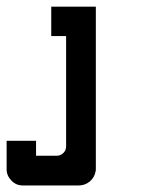

<svg xmlns="http://www.w3.org/2000/svg" viewBox="-20 -860 430 580"><path d="M0 -348.6Q0 -348.6 0 -355.5Q0 -359.4 0 -364.3Q0 -379.9 0 -389.6Q0 -389.6 0 -393.6Q0 -397.5 0 -407.2Q0 -423.8 0 -434.6Q0 -434.6 33.2 -434.6Q66.4 -434.6 88.9 -434.6Q88.9 -434.6 88.9 -418Q88.9 -401.4 88.9 -389.6Q88.9 -389.6 96.7 -389.6Q104.5 -389.6 152.3 -389.6Q163.1 -389.6 171.9 -398.4Q179.7 -406.2 179.7 -418Q179.7 -418 179.7 -468.8Q179.7 -519.5 179.7 -585.9Q179.7 -629.9 179.7 -673.8Q179.7 -717.8 179.7 -751Q179.7 -751 163.1 -751Q146.5 -751 134.8 -751Q134.8 -751 134.8 -784.2Q134.8 -817.4 134.8 -839.8Q134.8 -839.8 152.3 -839.8Q168.9 -839.8 179.7 -839.8Q179.7 -839.8 213.9 -839.8Q247.1 -839.8 269.5 -839.8Q269.5 -839.8 269.5 -833Q269.5 -826.2 269.5 -783.2Q269.5 -764.6 269.5 -738.3Q269.5 -710.9 269.5 -672.9Q269.5 -620.1 269.5 -542Q269.5 -463.9 269.5 -353.5Q269.5 -350.6 269.5 -347.7Q269.5 -344.7 268.6 -341.8Q265.6 -324.2 251 -311.5Q236.3 -299.8 217.8 -299.8Q217.8 -299.8 192.4 -299.8Q167 -299.8 132.8 -299.8Q110.4 -299.8 88.9 -299.8Q66.4 -299.8 48.8 -299.8Q28.3 -299.8 14.6 -314.5Q0 -329.1 0 -348.6Z"/></svg>

Font: Reach
Style: Fill
Weight: 400
Designer: Billy Harris
Version: Version 1.0